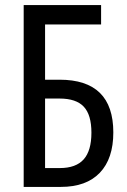

<svg xmlns="http://www.w3.org/2000/svg" viewBox="-20 -734 500 754"><path d="M73 0V-714H377V-638H157V-421H214Q425 -421 425 -214Q425 -111 372 -55.5Q319 0 219 0ZM157 -74H215Q278 -74 308.5 -108Q339 -142 339 -213Q339 -283 309 -315Q279 -347 214 -347H157Z"/></svg>

Font: Noto Sans ExtraCondensed
Style: Regular
Weight: 400
Width: 2
Designer: Monotype Design Team
Foundry: Monotype Imaging Inc.
Version: Version 2.013; ttfautohint (v1.8.4.7-5d5b)